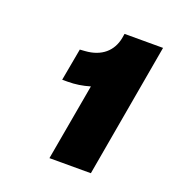

<svg xmlns="http://www.w3.org/2000/svg" viewBox="-79 -763 444 492"><g transform="rotate(20 142.5 -517.5)"><path d="M145 -544 108 -335H221L285 -700H180L178 -688C171 -651 144 -627 100 -624L86 -623L70 -535H85C105 -535 125 -538 145 -544Z"/></g></svg>

Font: Fixel Display 20240404 ExBold
Style: Italic
Weight: 800
Italic angle: -10°
Designer: AlfaBravo + MacPaw
Foundry: Kyrylo Tkachov, Marchela Mozhyna, Serhii Makarenko, Maria Weinstein, Zakhar Kryvoshyya
Version: Version 1.211;Glyphs 3.2 (3225)